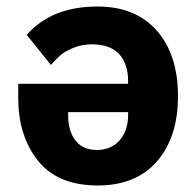

<svg xmlns="http://www.w3.org/2000/svg" viewBox="-20 -557 602 589"><path d="M280 12Q157 12 96.5 -64Q36 -140 36 -256V-300H373V-308Q373 -361 345.5 -391Q318 -421 262 -421Q231 -421 204.5 -410Q178 -399 166 -388Q154 -377 136 -358L62 -450Q138 -537 279 -537Q396 -537 461 -463Q526 -389 526 -262Q526 -136 461.5 -62Q397 12 280 12ZM277 -97Q321 -97 347 -126.5Q373 -156 373 -205V-213H189V-204Q189 -155 211.5 -126Q234 -97 277 -97Z"/></svg>

Font: Anuphan
Style: Bold
Weight: 700
Designer: Mike Abbink, Paul van der Laan, Pieter van Rosmalen, Mint Tantisuwanna
Foundry: Bold Monday; Cadson Demak
Version: Version 3.002;hotconv 1.0.109;makeotfexe 2.5.65596